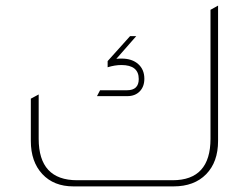

<svg xmlns="http://www.w3.org/2000/svg" viewBox="-20 -665 888 685"><path d="M731 -630 758 -645V-162Q758 -87 715.5 -43.5Q673 0 599 0H242Q172 0 131 -44Q90 -88 90 -162V-313L118 -328V-170Q118 -22 255 -22H596Q731 -22 731 -170ZM395 -455Q401 -456 414 -456Q451 -456 473 -436.5Q495 -417 495 -384Q495 -356 478.5 -339Q462 -322 434 -322H326L337 -343H433Q475 -343 475 -383Q475 -433 413 -433Q390 -433 364 -425V-447L444 -536H466Z"/></svg>

Font: Tajawal ExtraLight
Style: Regular
Weight: 275
Designer: Boutros Fonts
Foundry: Created by Boutros International 2017
Version: Version 1.700